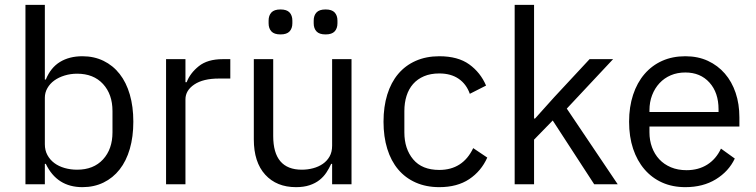

<svg xmlns="http://www.w3.org/2000/svg" viewBox="-20 -760 3117 792"><path d="M85 -740H165V-432H169Q189 -481 227.5 -504.5Q266 -528 320 -528Q368 -528 407 -509Q446 -490 473.5 -455Q501 -420 515.5 -370Q530 -320 530 -258Q530 -196 515.5 -146Q501 -96 473.5 -61Q446 -26 407 -7Q368 12 320 12Q215 12 169 -84H165V0H85ZM298 -60Q366 -60 405 -102.5Q444 -145 444 -214V-302Q444 -371 405 -413.5Q366 -456 298 -456Q271 -456 246.5 -448.5Q222 -441 204 -428Q186 -415 175.5 -396.5Q165 -378 165 -357V-165Q165 -140 175.5 -120.5Q186 -101 204 -87.5Q222 -74 246.5 -67Q271 -60 298 -60Z M665 0V-516H745V-421H750Q764 -458 800 -487Q836 -516 899 -516H930V-436H883Q818 -436 781.5 -411.5Q745 -387 745 -350V0Z M1350 -84H1346Q1338 -66 1326.5 -48.5Q1315 -31 1298 -17.5Q1281 -4 1257 4Q1233 12 1201 12Q1121 12 1074 -39.5Q1027 -91 1027 -185V-516H1107V-199Q1107 -60 1225 -60Q1249 -60 1271.5 -66Q1294 -72 1311.5 -84Q1329 -96 1339.5 -114.5Q1350 -133 1350 -159V-516H1430V0H1350ZM1137 -618Q1111 -618 1099.5 -630.5Q1088 -643 1088 -664V-675Q1088 -696 1099.5 -708.5Q1111 -721 1137 -721Q1163 -721 1174.5 -708.5Q1186 -696 1186 -675V-664Q1186 -643 1174.5 -630.5Q1163 -618 1137 -618ZM1323 -618Q1297 -618 1285.5 -630.5Q1274 -643 1274 -664V-675Q1274 -696 1285.5 -708.5Q1297 -721 1323 -721Q1349 -721 1360.5 -708.5Q1372 -696 1372 -675V-664Q1372 -643 1360.5 -630.5Q1349 -618 1323 -618Z M1792 12Q1738 12 1695 -7Q1652 -26 1622.5 -61Q1593 -96 1577.5 -146Q1562 -196 1562 -258Q1562 -320 1577.5 -370Q1593 -420 1622.5 -455Q1652 -490 1695 -509Q1738 -528 1792 -528Q1869 -528 1915.5 -494.5Q1962 -461 1985 -407L1918 -373Q1904 -413 1872 -435Q1840 -457 1792 -457Q1756 -457 1729 -445.5Q1702 -434 1684 -413.5Q1666 -393 1657 -364.5Q1648 -336 1648 -302V-214Q1648 -146 1684.5 -102.5Q1721 -59 1792 -59Q1889 -59 1932 -149L1990 -110Q1965 -54 1915.5 -21Q1866 12 1792 12Z M2103 -740H2183V-271H2187L2266 -359L2412 -516H2509L2318 -312L2528 0H2431L2260 -263L2183 -184V0H2103Z M2807 12Q2754 12 2711.5 -7Q2669 -26 2638.5 -61.5Q2608 -97 2591.5 -146.5Q2575 -196 2575 -258Q2575 -319 2591.5 -369Q2608 -419 2638.5 -454.5Q2669 -490 2711.5 -509Q2754 -528 2807 -528Q2859 -528 2900 -509Q2941 -490 2970 -456.5Q2999 -423 3014.5 -377Q3030 -331 3030 -276V-238H2659V-214Q2659 -181 2669.5 -152.5Q2680 -124 2699.5 -103Q2719 -82 2747.5 -70Q2776 -58 2812 -58Q2861 -58 2897.5 -81Q2934 -104 2954 -147L3011 -106Q2986 -53 2933 -20.5Q2880 12 2807 12ZM2807 -461Q2774 -461 2747 -449.5Q2720 -438 2700.5 -417Q2681 -396 2670 -367.5Q2659 -339 2659 -305V-298H2944V-309Q2944 -378 2906.5 -419.5Q2869 -461 2807 -461Z"/></svg>

Font: IBM Plex Sans Hebrew
Style: Regular
Weight: 400
Designer: Mike Abbink, Paul van der Laan, Pieter van Rosmalen, Yanek Iontef
Foundry: Bold Monday
Version: Version 1.2